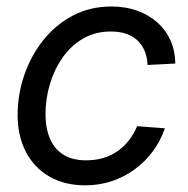

<svg xmlns="http://www.w3.org/2000/svg" viewBox="-20 -553 573 585"><path d="M239.7 11.7Q176.8 11.7 130.4 -15.1Q84 -42 58.8 -90.3Q33.7 -138.7 33.7 -203.1Q33.7 -264.6 53.7 -323.5Q73.7 -382.3 111.1 -429.7Q148.4 -477.1 201.2 -505.1Q253.9 -533.2 319.8 -533.2Q362.8 -533.2 398.4 -520.3Q434.1 -507.3 460 -484.1Q485.8 -460.9 499.8 -429.2Q513.7 -397.5 514.2 -359.4L429.7 -355Q428.7 -377.4 421.4 -396Q414.1 -414.6 400.4 -428.2Q386.7 -441.9 366.2 -449.5Q345.7 -457 317.4 -457Q270 -457 233.2 -435.5Q196.3 -414.1 170.7 -377.4Q145 -340.8 131.8 -296.1Q118.7 -251.5 118.7 -204.6Q118.7 -162.6 132.1 -130.9Q145.5 -99.1 173.1 -81.8Q200.7 -64.5 242.2 -64.5Q271 -64.5 295.2 -71.8Q319.3 -79.1 338.9 -93Q358.4 -106.9 373.3 -126.2Q388.2 -145.5 397.9 -168.5L482.4 -162.1Q469.7 -124.5 446.3 -92.8Q422.9 -61 391.1 -37.6Q359.4 -14.2 321 -1.2Q282.7 11.7 239.7 11.7Z"/></svg>

Font: Inter 28pt
Style: Italic
Weight: 400
Italic angle: -9.3988°
Designer: Rasmus Andersson
Foundry: rsms
Version: Version 4.001;git-66647c0bb